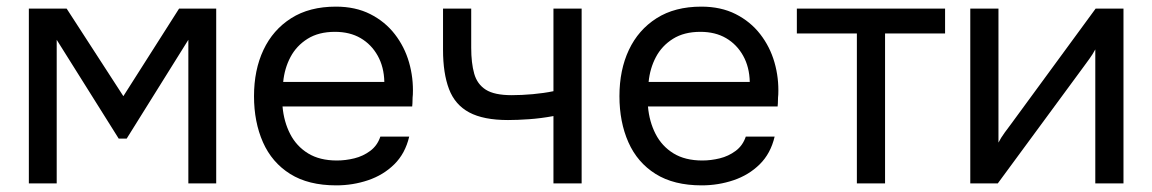

<svg xmlns="http://www.w3.org/2000/svg" viewBox="-20 -553 3475 579"><path d="M67 0V-527H181L352 -263L520 -527H632V0H548V-433L362 -135H338L151 -433V0Z M994 6Q910 6 855 -28.5Q800 -63 773 -124Q746 -185 746 -263Q746 -342 774.5 -402.5Q803 -463 858 -498Q913 -533 993 -533Q1052 -533 1096.5 -510.5Q1141 -488 1170.5 -450Q1200 -412 1213.5 -365Q1227 -318 1225 -268Q1224 -259 1224 -250Q1224 -241 1223 -232H832Q836 -186 855 -149Q874 -112 909 -90.5Q944 -69 996 -69Q1022 -69 1048.5 -75.5Q1075 -82 1096.5 -98Q1118 -114 1127 -141H1214Q1202 -90 1169 -57.5Q1136 -25 1090 -9.5Q1044 6 994 6ZM834 -306H1139Q1138 -351 1119 -385Q1100 -419 1067.5 -438Q1035 -457 990 -457Q941 -457 907.5 -436Q874 -415 856 -381Q838 -347 834 -306Z M1649 0V-203Q1611 -196 1575.5 -193.5Q1540 -191 1512 -191Q1438 -191 1395 -214Q1352 -237 1334 -284.5Q1316 -332 1316 -403V-527H1401V-409Q1401 -363 1410 -331Q1419 -299 1445 -282.5Q1471 -266 1523 -266Q1553 -266 1586.5 -269Q1620 -272 1649 -278V-527H1734V0Z M2096 6Q2012 6 1957 -28.5Q1902 -63 1875 -124Q1848 -185 1848 -263Q1848 -342 1876.5 -402.5Q1905 -463 1960 -498Q2015 -533 2095 -533Q2154 -533 2198.5 -510.5Q2243 -488 2272.5 -450Q2302 -412 2315.5 -365Q2329 -318 2327 -268Q2326 -259 2326 -250Q2326 -241 2325 -232H1934Q1938 -186 1957 -149Q1976 -112 2011 -90.5Q2046 -69 2098 -69Q2124 -69 2150.5 -75.5Q2177 -82 2198.5 -98Q2220 -114 2229 -141H2316Q2304 -90 2271 -57.5Q2238 -25 2192 -9.5Q2146 6 2096 6ZM1936 -306H2241Q2240 -351 2221 -385Q2202 -419 2169.5 -438Q2137 -457 2092 -457Q2043 -457 2009.5 -436Q1976 -415 1958 -381Q1940 -347 1936 -306Z M2564 0V-452H2383V-527H2830V-452H2649V0Z M2906 0V-527H2991V-123Q2998 -137 3010 -153.5Q3022 -170 3029 -179L3284 -527H3368V0H3283V-404Q3275 -389 3265.5 -376Q3256 -363 3248 -352L2989 0Z"/></svg>

Font: Onest
Style: Regular
Weight: 400
Designer: Dmitri Voloshin, Andrey Kudryavtsev
Foundry: Dmitri Voloshin, Andrey Kudryavtsev
Version: Version 1.000;gftools[0.9.33]